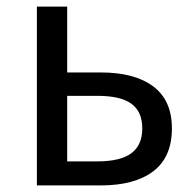

<svg xmlns="http://www.w3.org/2000/svg" viewBox="-20 -563 588 583"><path d="M92 -543H184V-343H286Q389 -343 445.5 -300.5Q502 -258 502 -173Q502 -86 445.5 -43Q389 0 286 0H92ZM412 -173Q412 -224 379 -248Q346 -272 276 -272H184V-73H276Q345 -73 378.5 -97.5Q412 -122 412 -173Z"/></svg>

Font: Merged Yaku Han JP
Style: Regular
Weight: 400
Designer: Ryoko NISHIZUKA 西塚涼子 (kana, bopomofo & ideographs); Paul D. Hunt (Latin, Greek & Cyrillic); Sandoll Communications 산돌커뮤니
Foundry: Adobe
Version: Version 2.004